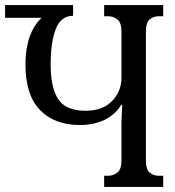

<svg xmlns="http://www.w3.org/2000/svg" viewBox="-24 -734 689 754"><path d="M549 -105Q549 -68 564 -56Q579 -44 597 -44H617V0H385V-44H404Q420 -44 436.5 -56Q453 -68 453 -105V-250Q453 -265 454 -283Q455 -301 456 -322H452Q426 -281 384 -262Q342 -243 290 -243Q190 -243 133 -302Q76 -361 76 -480Q76 -603 139 -664H-4V-714H263V-672Q215 -672 195 -620Q175 -568 175 -480Q175 -389 205 -344Q235 -299 312 -299Q379 -299 416 -337Q453 -375 453 -429V-609Q453 -646 436.5 -658Q420 -670 404 -670H385V-714H617V-670H597Q579 -670 564 -658Q549 -646 549 -609Z"/></svg>

Font: Noto Serif Georgian Condensed
Style: Regular
Weight: 400
Width: 3
Designer: Monotype Design Team, Akaki Razmadze
Foundry: Google LLC
Version: Version 2.003; ttfautohint (v1.8.4.7-5d5b)